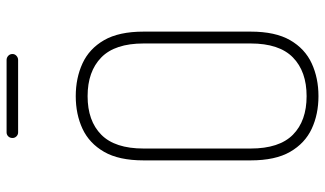

<svg xmlns="http://www.w3.org/2000/svg" viewBox="-222 -759 987 583"><g transform="rotate(-90 271.5 -467.5)"><path d="M271 6Q216 6 172 -14.5Q128 -35 102 -80Q76 -125 76 -200V-525Q76 -600 102 -645Q128 -690 172 -710.5Q216 -731 271 -731Q326 -731 370.5 -710.5Q415 -690 441 -645Q467 -600 467 -525V-200Q467 -125 441 -80Q415 -35 370.5 -14.5Q326 6 271 6ZM271 -30Q346 -30 388.5 -71.5Q431 -113 431 -200V-525Q431 -612 388.5 -653.5Q346 -695 271 -695Q196 -695 154 -653.5Q112 -612 112 -525V-200Q112 -113 154 -71.5Q196 -30 271 -30ZM161 -906Q154 -906 149 -911Q144 -916 144 -923Q144 -931 149 -936Q154 -941 161 -941H381Q388 -941 393.5 -936Q399 -931 399 -923Q399 -916 393.5 -911Q388 -906 381 -906Z"/></g></svg>

Font: Dosis ExtraLight ExtraLight
Style: Regular
Weight: 250
Version: Version 3.001; ttfautohint (v1.8.2)